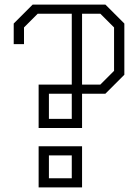

<svg xmlns="http://www.w3.org/2000/svg" viewBox="-20 -820 594 840"><path d="M524 -717V-493L441 -410H339V-260H149V-450H294V-760H145L85 -700V-627H40V-717L123 -800H441ZM479 -700 419 -760H339V-450H419L479 -510ZM294 -410H194V-300H294ZM149 -180H339V0H149ZM194 -40H294V-140H194Z"/></svg>

Font: Kumar One Outline
Style: Regular
Weight: 400
Designer: Parimal Parmar
Foundry: Indian Type Foundry
Version: Version 1.000;PS 1.000;hotconv 1.0.88;makeotf.lib2.5.647800